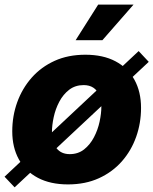

<svg xmlns="http://www.w3.org/2000/svg" viewBox="-23 -784 661 827"><path d="M270 10.3Q193.8 10.3 140.1 -18.1Q86.4 -46.4 58.1 -97.9Q29.8 -149.4 29.8 -218.3Q29.8 -284.7 51.3 -344Q72.8 -403.3 113.5 -449.5Q154.3 -495.6 212.4 -522Q270.5 -548.3 344.7 -548.3Q420.9 -548.3 474.4 -520Q527.8 -491.7 556.2 -440.2Q584.5 -388.7 584.5 -319.3Q584.5 -253.9 563.5 -194.6Q542.5 -135.3 502 -89.1Q461.4 -43 403.1 -16.4Q344.7 10.3 270 10.3ZM277.3 -120.1Q313.5 -120.1 339.4 -140.6Q365.2 -161.1 381.8 -192.9Q398.4 -224.6 406 -260Q413.6 -295.4 413.6 -325.2Q413.6 -354.5 404.5 -375Q395.5 -395.5 378.7 -406.5Q361.8 -417.5 337.4 -417.5Q301.3 -417.5 275.1 -397.5Q249 -377.4 232.4 -345.9Q215.8 -314.5 208.3 -279.3Q200.7 -244.1 200.7 -213.9Q200.7 -170.4 220.7 -145.3Q240.7 -120.1 277.3 -120.1ZM40 22.9 -3.4 -22.9 574.2 -564 617.7 -517.6ZM302.7 -610.8 399.9 -764.2H552.2L418 -610.8Z"/></svg>

Font: Inter 17pt ExtraBold
Style: Italic
Weight: 800
Italic angle: -9.3988°
Version: Version 4.001;git-66647c0bb